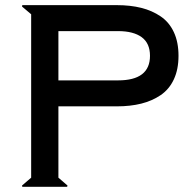

<svg xmlns="http://www.w3.org/2000/svg" viewBox="-20 -720 743 740"><path d="M435.1 -600.1H205.1V-410.2H435.1Q558.1 -410.2 558.1 -504.9Q558.1 -553.2 526.1 -576.7Q494.1 -600.1 435.1 -600.1ZM430.2 -310.1H205.1V-35.2L240.2 -4.9L238.8 0H65.9L64.9 -4.9L100.1 -35.2V-665L64.9 -694.8L65.9 -700.2H430.2Q482.4 -700.2 524.4 -689.7Q566.4 -679.2 599.4 -656.7Q632.3 -634.3 650.1 -595.9Q668 -557.6 668 -504.9Q668 -452.6 650.1 -414.3Q632.3 -376 599.4 -353.5Q566.4 -331.1 524.4 -320.6Q482.4 -310.1 430.2 -310.1Z"/></svg>

Font: Tiffany Gothic CC
Style: Regular
Weight: 400
Designer: indestructible type*
Foundry: Cowboy Collective
Version: Version 1.000